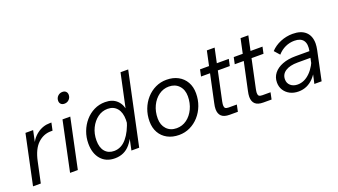

<svg xmlns="http://www.w3.org/2000/svg" viewBox="-63 -1252 3144 1788"><g transform="rotate(-20 1509.5 -358.5)"><path d="M33 0 137 -492H213L180 -335H168Q195 -412 253 -456Q311 -500 382 -500H397L381 -425H364Q291 -425 234.5 -372Q178 -319 154 -206L110 0Z M400 0 504 -492H581L477 0ZM525 -668Q525 -696 544 -714.5Q563 -733 590 -733Q612 -733 624.5 -720.5Q637 -708 637 -688Q637 -661 618.5 -642Q600 -623 572 -623Q550 -623 537.5 -635.5Q525 -648 525 -668Z M1008 0 1048 -190Q1053 -216 1055.5 -238.5Q1058 -261 1058 -286Q1058 -360 1024 -400.5Q990 -441 931 -441Q877 -441 832.5 -408.5Q788 -376 761 -321Q734 -266 734 -198Q734 -128 767 -89.5Q800 -51 857 -51Q928 -51 981 -113.5Q1034 -176 1065 -283L1086 -245Q1052 -123 993.5 -53.5Q935 16 841 16Q753 16 703 -42Q653 -100 653 -197Q653 -259 674 -315Q695 -371 732.5 -414.5Q770 -458 820.5 -483Q871 -508 930 -508Q1004 -508 1047.5 -466Q1091 -424 1099 -348L1079 -331L1162 -720H1238L1085 0Z M1259 -196Q1259 -261 1280.5 -317.5Q1302 -374 1340.5 -417Q1379 -460 1429.5 -484Q1480 -508 1538 -508Q1604 -508 1653 -481.5Q1702 -455 1729 -407.5Q1756 -360 1756 -296Q1756 -231 1734.5 -174.5Q1713 -118 1674.5 -75Q1636 -32 1585.5 -8Q1535 16 1477 16Q1412 16 1362.5 -10.5Q1313 -37 1286 -85Q1259 -133 1259 -196ZM1477 -51Q1533 -51 1577.5 -83.5Q1622 -116 1648.5 -172Q1675 -228 1675 -296Q1675 -361 1637.5 -401Q1600 -441 1538 -441Q1483 -441 1438 -408.5Q1393 -376 1366.5 -320.5Q1340 -265 1340 -196Q1340 -131 1377.5 -91Q1415 -51 1477 -51Z M1884 -153 1987 -636H2064L1959 -142Q1957 -130 1955.5 -121Q1954 -112 1954 -105Q1954 -84 1963 -75.5Q1972 -67 1996 -67H2077L2063 0H1982Q1927 0 1901.5 -24Q1876 -48 1876 -94Q1876 -106 1878 -121Q1880 -136 1884 -153ZM1853 -426 1867 -492H2152L2138 -426Z M2218 -153 2321 -636H2398L2293 -142Q2291 -130 2289.5 -121Q2288 -112 2288 -105Q2288 -84 2297 -75.5Q2306 -67 2330 -67H2411L2397 0H2316Q2261 0 2235.5 -24Q2210 -48 2210 -94Q2210 -106 2212 -121Q2214 -136 2218 -153ZM2187 -426 2201 -492H2486L2472 -426Z M2821 0 2843 -99 2844 -114 2882 -301Q2896 -370 2870.5 -406Q2845 -442 2782 -442Q2735 -442 2692.5 -422.5Q2650 -403 2616 -365L2570 -417Q2610 -460 2668 -484Q2726 -508 2789 -508Q2872 -508 2916.5 -467Q2961 -426 2961 -351Q2961 -338 2959 -321.5Q2957 -305 2954 -290L2893 0ZM2744 -303H2896L2880 -241H2743Q2665 -241 2621.5 -212.5Q2578 -184 2578 -133Q2578 -95 2605 -71.5Q2632 -48 2675 -48Q2742 -48 2798.5 -104Q2855 -160 2887 -259L2905 -242Q2874 -117 2811 -50.5Q2748 16 2661 16Q2613 16 2576.5 -3Q2540 -22 2519 -55Q2498 -88 2498 -131Q2498 -183 2528.5 -221.5Q2559 -260 2614.5 -281.5Q2670 -303 2744 -303Z"/></g></svg>

Font: Wix Madefor Text
Style: Italic
Weight: 400
Italic angle: -12°
Designer: Dalton Maag Ltd
Foundry: Dalton Maag Ltd
Version: Version 3.100